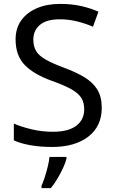

<svg xmlns="http://www.w3.org/2000/svg" viewBox="-20 -744 589 985"><path d="M502 -191Q502 -96 433 -43Q364 10 247 10Q187 10 136 1Q85 -8 51 -24V-110Q87 -94 140.5 -81Q194 -68 251 -68Q331 -68 371.5 -99Q412 -130 412 -183Q412 -218 397 -242Q382 -266 345.5 -286.5Q309 -307 244 -330Q153 -363 106.5 -411Q60 -459 60 -542Q60 -599 89 -639.5Q118 -680 169.5 -702Q221 -724 288 -724Q347 -724 396 -713Q445 -702 485 -684L457 -607Q420 -623 376.5 -634Q333 -645 286 -645Q219 -645 185 -616.5Q151 -588 151 -541Q151 -505 166 -481Q181 -457 215 -438Q249 -419 307 -397Q370 -374 413.5 -347.5Q457 -321 479.5 -284Q502 -247 502 -191ZM321 70Q317 88 304.5 115.5Q292 143 275.5 171Q259 199 241 221H193V209Q201 192 209.5 165.5Q218 139 225 110.5Q232 82 234 61H321Z"/></svg>

Font: Noto Sans NKo
Style: Regular
Weight: 400
Designer: Monotype Design Team
Foundry: Monotype Imaging Inc.
Version: Version 2.003; ttfautohint (v1.8.4.7-5d5b)